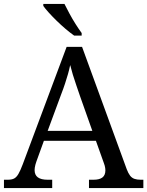

<svg xmlns="http://www.w3.org/2000/svg" viewBox="-20 -951 745 971"><path d="M0 0V-42H19Q39 -42 51 -48Q63 -54 73 -71Q83 -88 95 -120L317 -714H395L621 -95Q629 -74 638 -62.5Q647 -51 660 -46.5Q673 -42 692 -42H705V0H430V-42H453Q483 -42 498 -53.5Q513 -65 513 -90Q513 -96 512 -101.5Q511 -107 509.5 -113.5Q508 -120 505 -127L465 -239H202L164 -134Q161 -126 159 -118Q157 -110 156 -103.5Q155 -97 155 -91Q155 -66 171.5 -54Q188 -42 221 -42H244V0ZM221 -289H447L385 -464Q375 -494 365.5 -521Q356 -548 348.5 -573Q341 -598 335 -622Q330 -598 323.5 -575.5Q317 -553 309 -528.5Q301 -504 289 -473ZM355 -771Q335 -785 312 -804.5Q289 -824 266.5 -846Q244 -868 226 -888Q208 -908 199 -921V-931H306Q317 -909 331.5 -882Q346 -855 362.5 -829Q379 -803 393 -784V-771Z"/></svg>

Font: Noto Serif Hebrew
Style: Regular
Weight: 400
Designer: Monotype Design Team
Foundry: Monotype Imaging Inc.
Version: Version 2.003